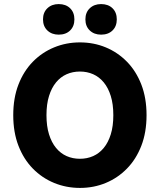

<svg xmlns="http://www.w3.org/2000/svg" viewBox="-20 -910 784 942"><path d="M45 -345Q45 -429 70.5 -495Q96 -561 141 -607Q186 -653 245.5 -677.5Q305 -702 372 -702Q440 -702 499 -677.5Q558 -653 603 -607Q648 -561 673.5 -495Q699 -429 699 -345Q699 -261 673.5 -195Q648 -129 603 -83Q558 -37 499 -12.5Q440 12 372.5 12Q305 12 245.5 -12.5Q186 -37 141 -83Q96 -129 70.5 -195Q45 -261 45 -345ZM208 -345Q208 -291 220.5 -251Q232.9 -211 255 -184.2Q277.1 -157.4 306.9 -144.2Q336.6 -131 372 -131Q407.4 -131 437.1 -144.2Q466.9 -157.4 489 -184.2Q511.1 -211 523.5 -251Q536 -291 536 -345Q536 -399 523.5 -439Q511.1 -479 489 -505.8Q466.9 -532.6 437.1 -545.8Q407.4 -559 372 -559Q336.6 -559 306.9 -545.8Q277.1 -532.6 255 -505.8Q232.9 -479 220.5 -439Q208 -399 208 -345ZM191 -815Q191 -849 212.5 -869.5Q234 -890 268 -890Q303 -890 324 -869.5Q345 -849 345 -815Q345 -781 324 -760.5Q303 -740 268 -740Q234 -740 212.5 -760.5Q191 -781 191 -815ZM399 -815Q399 -849 420.5 -869.5Q442 -890 476 -890Q511 -890 532 -869.5Q553 -849 553 -815Q553 -781 532 -760.5Q511 -740 476 -740Q442 -740 420.5 -760.5Q399 -781 399 -815Z"/></svg>

Font: Radio Canada
Style: Regular
Weight: 400
Designer: Charles Daoud, Etienne Aubert Bonn, Alexandre Saumier Demers, Jacques Le Bailly
Foundry: Radio-Canada
Version: Version 2.104;gftools[0.9.28.dev5+ged2979d]